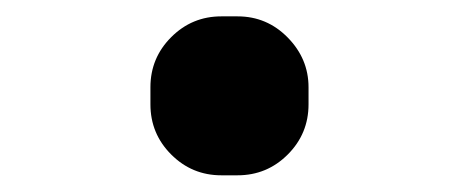

<svg xmlns="http://www.w3.org/2000/svg" viewBox="-20 -210 540 230"><path d="M264.6 -190.4Q299.8 -190.4 324.7 -165Q349.6 -139.6 349.6 -105.5V-85Q349.6 -49.8 324.7 -24.9Q299.8 0 264.6 0H245.1Q210 0 185.1 -24.9Q160.2 -49.8 160.2 -85V-105.5Q160.2 -140.6 185.1 -165.5Q210 -190.4 245.1 -190.4Z"/></svg>

Font: Rounded-X Mgen+ 1mn bold
Style: Bold
Weight: 700
Designer: [Source Han Sans]
Ryoko NISHIZUKA  (kana & ideographs); Paul D. Hunt (Latin, Greek & Cyrillic); Wenlong ZHANG  (bopomofo
Version: Version 1.059.20150602